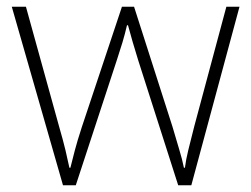

<svg xmlns="http://www.w3.org/2000/svg" viewBox="-20 -549 746 570"><path d="M390 -371Q381 -400 374 -424Q367 -448 360 -474H357Q351 -448 343.5 -423Q336 -398 327 -371L205 1H167L15 -529H57L155 -175Q168 -130 174.5 -102.5Q181 -75 186 -51H189Q195 -75 202 -102Q209 -129 223 -172L342 -529H378L492 -173Q503 -135 512 -105.5Q521 -76 526 -51H529Q532 -75 539 -103.5Q546 -132 557 -175L652 -529H691L548 1H509Z"/></svg>

Font: Noto Sans Devanagari ExtraLight
Style: Regular
Weight: 200
Designer: Jelle Bosma - Monotype Design Team
Foundry: Monotype Imaging Inc.
Version: Version 2.004; ttfautohint (v1.8.4.7-5d5b)